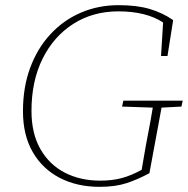

<svg xmlns="http://www.w3.org/2000/svg" viewBox="-20 -710 728 744"><path d="M69 -279Q69 -372 97 -447.5Q125 -523 175.5 -577.5Q226 -632 293.5 -661Q361 -690 440 -690Q511 -690 561 -675Q611 -660 651 -632L629 -493H604L612 -623Q546 -666 439 -666Q340 -666 264 -617.5Q188 -569 145 -482.5Q102 -396 102 -280Q102 -193 136.5 -132.5Q171 -72 231 -41Q291 -10 368 -10Q415 -10 452 -20Q489 -30 529 -52L537 -99Q545 -147 554.5 -195.5Q564 -244 572 -293L453 -297L458 -320H688L683 -297L606 -293L559 -39Q515 -15 471 -0.5Q427 14 366 14Q279 14 212 -20.5Q145 -55 107 -120.5Q69 -186 69 -279Z"/></svg>

Font: Source Serif 4 SmText ExtraLight
Style: Italic
Weight: 200
Italic angle: -12°
Designer: Frank Grießhammer
Foundry: Adobe
Version: Version 4.005;hotconv 1.1.0;makeotfexe 2.6.0